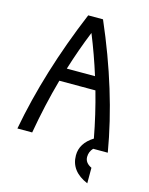

<svg xmlns="http://www.w3.org/2000/svg" viewBox="-135 -816 857 1102"><g transform="rotate(15 293.0 -265.5)"><path d="M209.5 -405.3H377Q339.8 -524.4 293 -639.6Q246.6 -525.4 209.5 -405.3ZM24.4 0Q89.8 -351.6 249 -732.4H336.9Q502 -351.6 561.5 0H474.6Q453.1 22.9 453.1 53.7Q453.1 88.9 493.2 107.9V200.2Q388.7 156.2 388.7 61.5Q388.7 -10.7 463.4 -57.6Q438 -194.3 400.4 -327.1H186Q141.6 -168.5 112.3 0Z"/></g></svg>

Font: Consola Mono
Style: Book
Weight: 400
Monospace: yes
Version: Version 2.001